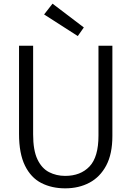

<svg xmlns="http://www.w3.org/2000/svg" viewBox="-20 -1018 719 1049"><path d="M405 -821 221 -939 267 -998 438 -868ZM336 11Q263 11 206 -18Q149 -47 116.5 -113Q84 -179 84 -286V-768H161V-284Q161 -197 184.5 -147.5Q208 -98 248 -77.5Q288 -57 336 -57Q420 -57 469 -108.5Q518 -160 518 -277V-768H594V-275Q594 -177 560.5 -114Q527 -51 469 -20Q411 11 336 11Z"/></svg>

Font: Yaldevi
Style: Regular
Weight: 400
Designer: Sol Matas, Rajitha Manaperi, Kosala Senevirathne
Foundry: Mooniak
Version: Version 1.100